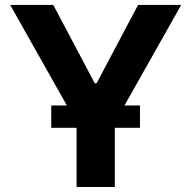

<svg xmlns="http://www.w3.org/2000/svg" viewBox="-20 -747 764 767"><path d="M20.6 -727.3 247.2 -325.6H184.7V-236.5H285.9V0H438.6V-236.5H539.1V-325.6H477.3L703.8 -727.3H531.6L365.8 -414.1H358.7L192.8 -727.3Z"/></svg>

Font: Margiela Sans
Style: Bold
Weight: 700
Designer: Stefan Endress, Andreas Faust
Version: Version 1.100;FEAKit 1.0